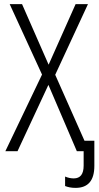

<svg xmlns="http://www.w3.org/2000/svg" viewBox="-20 -734 482 932"><path d="M347 178Q331 178 318.5 175.5Q306 173 296 169V123Q317 132 338 132Q386 132 386 70V0H353L215 -322L65 0H6L184 -372L27 -714H87L216 -420L347 -714H407L248 -371L390 -51H438V71Q438 178 347 178Z"/></svg>

Font: Noto Sans Condensed Light
Style: Regular
Weight: 300
Width: 3
Designer: Monotype Design Team
Foundry: Monotype Imaging Inc.
Version: Version 2.013; ttfautohint (v1.8.4.7-5d5b)